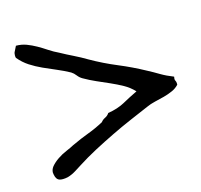

<svg xmlns="http://www.w3.org/2000/svg" viewBox="-73 -611 622 593"><g transform="rotate(-15 238.0 -314.0)"><path d="M475.6 -287.1Q466.8 -277.3 453.6 -271.5Q440.4 -265.6 425.8 -261.7Q411.1 -257.8 396 -254.4Q380.9 -251 368.2 -245.1Q340.8 -233.4 309.1 -219.7Q277.3 -206.1 245.1 -190.4Q212.9 -174.8 181.6 -158.2Q150.4 -141.6 123 -124Q115.2 -119.1 102.1 -110.8Q88.9 -102.5 75.2 -98.6Q66.4 -96.7 59.6 -96.7Q53.7 -96.7 49.8 -97.7Q38.1 -100.6 35.2 -117.2Q34.2 -121.1 34.2 -124Q34.2 -133.8 41 -142.6Q49.8 -153.3 63.5 -162.6Q77.1 -171.9 92.3 -178.2Q107.4 -184.6 116.2 -189.5Q147.5 -204.1 171.4 -212.9Q195.3 -221.7 220.7 -235.4Q225.6 -242.2 233.9 -246.1Q242.2 -250 247.1 -257.8Q278.3 -262.7 301.3 -275.4Q324.2 -288.1 348.6 -299.8Q334 -315.4 315.4 -325.7Q296.9 -335.9 276.9 -344.7Q256.8 -353.5 236.8 -362.3Q216.8 -371.1 198.2 -381.8Q189.5 -386.7 183.1 -395Q176.8 -403.3 168.9 -408.2Q149.4 -418.9 128.4 -427.7Q107.4 -436.5 86.9 -445.8Q66.4 -455.1 48.3 -466.8Q30.3 -478.5 15.6 -496.1Q14.6 -500 14.6 -503.9Q14.6 -511.7 17.6 -516.6Q21.5 -524.4 25.4 -532.2Q43 -532.2 58.6 -526.4Q74.2 -520.5 88.9 -512.2Q103.5 -503.9 118.2 -494.1Q132.8 -484.4 149.4 -476.6Q168.9 -465.8 189.9 -455.6Q210.9 -445.3 230.5 -433.6Q271.5 -410.2 314 -392.6Q356.4 -375 397.5 -352.5Q414.1 -343.8 432.1 -333Q450.2 -322.3 472.7 -313.5Q471.7 -309.6 471.7 -306.6Q471.7 -301.8 473.6 -299.8Q475.6 -295.9 475.6 -291Z"/></g></svg>

Font: Crafty Girls
Style: Regular
Weight: 400
Designer: Crystal Kluge
Foundry: Font Diner, Inc DBA Tart Workshop
Version: Version 1.001